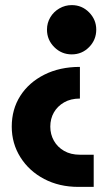

<svg xmlns="http://www.w3.org/2000/svg" viewBox="-20 -542 431 752"><path d="M287 190Q212 190 153 159Q94 128 60 74Q26 20 26 -46Q26 -114 59.5 -166.5Q93 -219 153.5 -249.5Q214 -280 293 -280V-156Q257 -156 231 -141Q205 -126 191 -101.5Q177 -77 177 -46Q177 -16 191 9Q205 34 231 49Q257 64 293 64H347V190ZM261 -522Q301 -522 329 -493.5Q357 -465 357 -426Q357 -386 329 -357.5Q301 -329 261 -329Q221 -329 192.5 -357.5Q164 -386 164 -426Q164 -452 177 -474Q190 -496 212.5 -509Q235 -522 261 -522Z"/></svg>

Font: MuseoModerno Thin
Style: Bold
Weight: 700
Version: Version 1.003